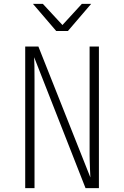

<svg xmlns="http://www.w3.org/2000/svg" viewBox="-20 -970 640 990"><path d="M110 0V-730H178L446 -55Q445 -75 444 -99Q443 -123 442.5 -143Q442 -163 442 -170V-730H490V0H421L156 -675Q157 -661 157.5 -629.5Q158 -598 158 -560V0ZM270 -810 150 -950H201L302 -841L402 -950H450L330 -810Z"/></svg>

Font: JetBrains Mono NL Thin
Style: Regular
Weight: 100
Monospace: yes
Designer: Philipp Nurullin, Konstantin Bulenkov
Foundry: JetBrains
Version: Version 2.305; ttfautohint (v1.8.4.7-5d5b)